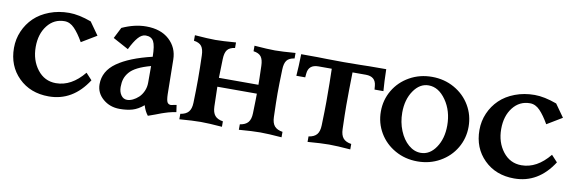

<svg xmlns="http://www.w3.org/2000/svg" viewBox="-42 -790 3309 1103"><g transform="rotate(10 1612.0 -239.0)"><path d="M421.9 -463.9 474.6 -389.6 386.2 -336.4Q358.9 -384.3 332.5 -411.6Q306.2 -439 274.4 -439Q212.9 -439 174.6 -389.9Q136.2 -340.8 136.2 -265.1Q136.2 -187.5 178 -133.5Q219.7 -79.6 286.1 -79.6Q376.5 -79.6 449.7 -169.4L484.9 -131.3Q398.9 2.4 258.3 2.4Q150.9 2.4 82.5 -65.2Q14.2 -132.8 14.2 -237.8Q14.2 -289.6 34.2 -335.7Q54.2 -381.8 89.8 -416.3Q125.5 -450.7 178.2 -470.7Q231 -490.7 292.5 -490.7Q348.6 -490.7 421.9 -463.9Z M808.1 -174.3V-271.5Q762.7 -259.3 732.2 -243.9Q701.7 -228.5 685.5 -209.2Q669.4 -189.9 663.1 -169.7Q656.7 -149.4 656.7 -123Q656.7 -94.7 670.2 -75.4Q683.6 -56.2 705.6 -56.2Q721.2 -56.2 738.8 -64.5Q756.3 -72.8 772 -87.4Q787.6 -102.1 797.9 -125Q808.1 -147.9 808.1 -174.3ZM741.7 -490.7Q827.1 -490.7 876.7 -445.3Q926.3 -399.9 927.2 -330.1L930.2 -128.9Q931.2 -93.8 937.7 -82.3Q944.3 -70.8 959 -70.8Q962.4 -70.8 991.2 -77.1L997.1 -36.1Q985.4 -34.2 972.9 -31.5Q960.4 -28.8 951.7 -26.4Q942.9 -23.9 931.2 -20Q919.4 -16.1 913.8 -14.2Q908.2 -12.2 896.5 -7.6Q884.8 -2.9 881.8 -2Q876.5 0 839.4 13.2Q821.3 -8.8 811 -43.5Q778.3 -16.1 746.3 -6.8Q714.4 2.4 672.4 2.4Q615.2 2.4 575 -32.2Q534.7 -66.9 534.7 -117.7Q534.7 -194.3 605.5 -244.4Q676.3 -294.4 808.1 -325.7Q807.1 -391.1 793.9 -415Q780.8 -439 748 -439Q724.6 -439 703.4 -414.6Q682.1 -390.1 659.7 -343.8L568.8 -393.1L601.6 -457.5Q674.3 -490.7 741.7 -490.7Z M1612.3 -489.7V-457.5Q1580.6 -453.1 1567.6 -435.8Q1554.7 -418.5 1553.7 -382.3Q1550.8 -291.5 1550.8 -244.1Q1550.8 -196.8 1553.7 -106Q1554.7 -70.8 1569.8 -53Q1585 -35.2 1617.2 -30.3V1.5Q1537.6 -4.9 1492.7 -4.9Q1447.8 -4.9 1368.2 1.5V-30.3Q1400.9 -35.2 1415.8 -53Q1430.7 -70.8 1431.6 -106Q1431.6 -112.8 1432.4 -136.2Q1433.1 -159.7 1433.6 -182.4Q1434.1 -205.1 1434.1 -220.7H1203.6Q1204.6 -154.3 1206.5 -106Q1207.5 -70.8 1222.4 -53Q1237.3 -35.2 1269.5 -30.3V1.5Q1190.4 -4.9 1145.5 -4.9Q1100.1 -4.9 1021 1.5V-30.3Q1053.2 -35.2 1068.4 -53Q1083.5 -70.8 1084.5 -106Q1086.9 -181.6 1086.9 -244.1Q1086.9 -306.6 1084.5 -382.3Q1083.5 -418.5 1070.3 -435.8Q1057.1 -453.1 1025.4 -457.5V-489.7Q1105 -483.4 1145.5 -483.4Q1185.5 -483.4 1265.1 -489.7V-457.5Q1233.4 -453.1 1220.5 -436Q1207.5 -418.9 1206.5 -382.3Q1204.6 -333.5 1203.6 -272.5H1434.1Q1434.1 -288.1 1433.6 -309.8Q1433.1 -331.5 1432.4 -353.3Q1431.6 -375 1431.6 -382.3Q1430.7 -418.5 1417.7 -435.8Q1404.8 -453.1 1373 -457.5V-489.7Q1452.1 -483.4 1492.7 -483.4Q1533.2 -483.4 1612.3 -489.7Z M1992.7 -486.8H1992.2Q2023.4 -488.3 2141.6 -488.3Q2143.1 -415.5 2147.5 -361.3H2095.7L2093.8 -383.3Q2088.9 -436.5 2031.7 -436.5H1954.1Q1951.7 -326.7 1951.7 -244.1Q1951.7 -196.8 1954.6 -106Q1955.6 -70.8 1970.5 -53Q1985.4 -35.2 2018.1 -30.3V1.5Q1938.5 -4.9 1893.6 -4.9Q1848.6 -4.9 1769 1.5V-30.3Q1801.8 -35.2 1816.7 -53Q1831.5 -70.8 1832.5 -106Q1835.4 -196.8 1835.4 -244.1Q1835.4 -362.3 1833 -436.5H1755.4Q1697.8 -436.5 1693.4 -383.3L1691.4 -361.3H1639.6Q1644 -415.5 1645.5 -488.3Q1763.2 -488.3 1794.9 -486.8H1794.4Q1836.4 -485.8 1893.6 -485.8Q1950.7 -485.8 1992.7 -486.8Z M2186.5 -120.4Q2153.3 -176.8 2153.3 -244.1Q2153.3 -311.5 2186.5 -367.9Q2219.7 -424.3 2278.6 -457.5Q2337.4 -490.7 2409.2 -490.7Q2481 -490.7 2539.8 -457.5Q2598.6 -424.3 2631.8 -367.9Q2665 -311.5 2665 -244.1Q2665 -176.8 2631.8 -120.4Q2598.6 -64 2539.8 -30.8Q2481 2.4 2409.2 2.4Q2337.4 2.4 2278.6 -30.8Q2219.7 -64 2186.5 -120.4ZM2398.4 -439Q2346.7 -439 2311 -387Q2275.4 -335 2275.4 -259.3Q2275.4 -203.1 2295.2 -154.5Q2314.9 -106 2348.1 -77.6Q2381.3 -49.3 2419.4 -49.3Q2472.2 -49.3 2507.6 -101.6Q2543 -153.8 2543 -230Q2543 -315.4 2499.8 -377.2Q2456.5 -439 2398.4 -439Z M3137.2 -463.9 3189.9 -389.6 3101.6 -336.4Q3074.2 -384.3 3047.9 -411.6Q3021.5 -439 2989.7 -439Q2928.2 -439 2889.9 -389.9Q2851.6 -340.8 2851.6 -265.1Q2851.6 -187.5 2893.3 -133.5Q2935.1 -79.6 3001.5 -79.6Q3091.8 -79.6 3165 -169.4L3200.2 -131.3Q3114.3 2.4 2973.6 2.4Q2866.2 2.4 2797.9 -65.2Q2729.5 -132.8 2729.5 -237.8Q2729.5 -289.6 2749.5 -335.7Q2769.5 -381.8 2805.2 -416.3Q2840.8 -450.7 2893.6 -470.7Q2946.3 -490.7 3007.8 -490.7Q3064 -490.7 3137.2 -463.9Z"/></g></svg>

Font: Flanker
Style: Bold
Weight: 700
Designer: Flanker
Foundry: Flanker
Version: Version 2.021